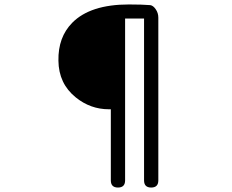

<svg xmlns="http://www.w3.org/2000/svg" viewBox="-20 -784 1040 861"><path d="M509 57Q477 57 477 25V-294H468Q386 -294 320 -347Q243 -409 242 -512Q240 -617 304 -682Q385 -764 558 -764Q618 -764 654 -761Q667 -759 678 -743Q690 -726 690 -705V-349V25Q690 57 658 57Q626 57 626 25V-701H541V25Q541 57 509 57Z"/></svg>

Font: GenSenRounded TW R
Style: Regular
Weight: 400
Version: Version 1.501;PS 1;hotconv 16.6.51;makeotf.lib2.5.65220